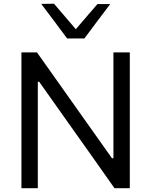

<svg xmlns="http://www.w3.org/2000/svg" viewBox="-20 -988 794 1008"><path d="M92.5 0V-713H174Q238 -623 297 -539.5Q356 -456 413.5 -375L568 -157H575.5V-713H661.5V0H581Q528 -75 470 -157.5Q411.5 -240 341 -339.5L185.5 -559H178.5V0ZM332.5 -786Q298.5 -832 264.5 -877.2Q230.5 -922.5 196.5 -967.5L263.5 -968.5Q292 -935 320.5 -902Q349 -868.5 378 -834.5Q406.5 -868 434.8 -900.8Q463 -933.5 491.5 -966.5H558.5Q525 -922 491 -877Q457 -832 423 -786Z"/></svg>

Font: Heraclito
Style: Regular
Weight: 400
Designer: Kostas Bartsokas (font) & Cristiano Sobral (main changes)
Foundry: Kostas Bartsokas (font) & Cristiano Sobral (main changes)
Version: Version 1.00;July 8, 2020;FontCreator 13.0.0.2655 64-bit